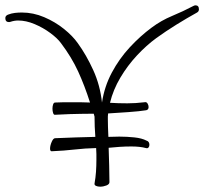

<svg xmlns="http://www.w3.org/2000/svg" viewBox="-39 -719 767 721"><path d="M337 -18Q328 -18 321.5 -21Q315 -24 316 -30Q320 -52 321.5 -74Q323 -96 323 -118Q323 -129 323 -140.5Q323 -152 322 -163Q280 -162 241 -157.5Q202 -153 155 -151Q149 -151 149 -161Q149 -172 155 -186Q161 -200 168 -200Q212 -202 246 -203Q280 -204 319 -205Q316 -243 316 -281L313 -292Q286 -292 265.5 -291.5Q245 -291 222.5 -290.5Q200 -290 168 -288Q163 -287 160.5 -294.5Q158 -302 158 -311Q158 -320 160.5 -327Q163 -334 168 -334Q185 -335 199.5 -335Q214 -335 227 -335Q246 -335 263 -335Q280 -335 299 -334Q279 -397 254.5 -450.5Q230 -504 190 -557Q177 -575 150 -595Q123 -615 91 -628.5Q59 -642 29 -642Q15 -642 0 -637Q-1 -637 -2 -636.5Q-3 -636 -5 -636Q-19 -636 -19 -651Q-19 -660 -9 -664Q4 -669 17 -670.5Q30 -672 43 -672Q86 -672 127 -654.5Q168 -637 201 -610.5Q234 -584 253 -557Q285 -513 311 -456Q337 -399 344 -334Q353 -394 381 -446.5Q409 -499 448.5 -541.5Q488 -584 530 -615Q566 -642 607 -659Q648 -676 688 -697Q692 -699 695 -699Q708 -699 708 -684Q708 -676 701 -672Q663 -651 623.5 -626.5Q584 -602 548 -576Q511 -549 475.5 -511Q440 -473 413 -427.5Q386 -382 374 -333Q389 -332 405.5 -331.5Q422 -331 439 -331Q454 -331 470.5 -332Q487 -333 503 -335Q511 -337 515 -330.5Q519 -324 519 -317Q519 -307 510 -305Q485 -301 443 -298Q401 -295 367 -293Q366 -288 366 -282Q366 -276 366 -271Q366 -259 366.5 -242Q367 -225 368 -205Q378 -205 388.5 -205.5Q399 -206 409 -206Q438 -206 466 -203Q494 -200 511 -191Q522 -188 522 -175Q522 -169 518.5 -165Q515 -161 509 -163Q487 -169 454 -169Q432 -169 409.5 -167.5Q387 -166 369 -164Q370 -131 371 -97.5Q372 -64 372 -35Q372 -27 360.5 -22.5Q349 -18 337 -18Z"/></svg>

Font: Ruge Boogie
Style: Regular
Weight: 400
Designer: Robert E. Leuschke
Foundry: Robert E. Leuschke
Version: Version 1.010; ttfautohint (v1.8.3)